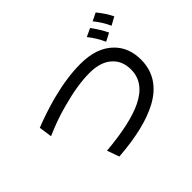

<svg xmlns="http://www.w3.org/2000/svg" viewBox="-168 -977 1256 1256"><g transform="rotate(-45 460.0 -349.0)"><path d="M857 -602Q833 -657 790 -710L845 -737Q889 -683 913 -633ZM758 -553Q730 -615 690 -664L747 -691Q785 -641 814 -582ZM258 -45Q494 -66 611 -123Q745 -188 745 -309Q745 -390 693 -436Q639 -486 536 -486Q425 -486 276 -445Q172 -418 66 -371L53 -462Q154 -502 262 -531Q414 -570 536 -570Q687 -570 767 -490Q837 -421 837 -309Q837 -226 796.5 -162Q756 -98 677 -55Q537 21 288 39Z"/></g></svg>

Font: LINE Seed Sans KR Regular
Style: Regular
Weight: 400
Designer: LINE VX Design & Sandoll Inc & Dalton Maag Ltd
Foundry: Sandoll Inc.
Version: Version 1.000